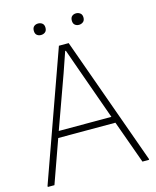

<svg xmlns="http://www.w3.org/2000/svg" viewBox="-129 -976 862 1064"><g transform="rotate(-15 301.5 -444.5)"><path d="M11 -6 273 -740H329L592 -6V0H554L465 -247H137L49 0H11ZM452 -284 344 -587 303 -703H299L259 -587L150 -284ZM193 -823Q179 -823 169.5 -831Q160 -839 160 -856Q160 -873 169.5 -881Q179 -889 193 -889Q207 -889 217 -881Q227 -873 227 -856Q227 -839 217 -831Q207 -823 193 -823ZM411 -823Q397 -823 387.5 -831Q378 -839 378 -856Q378 -873 387.5 -881Q397 -889 411 -889Q424 -889 434.5 -881Q445 -873 445 -856Q445 -839 434.5 -831Q424 -823 411 -823Z"/></g></svg>

Font: Encode Sans Narrow
Style: Thin
Weight: 250
Designer: Pablo Impallari, Andres Torresi
Foundry: Pablo Impallari, Andres Torresi
Version: Version 1.000; ttfautohint (v1.00) -l 8 -r 50 -G 200 -x 14 -